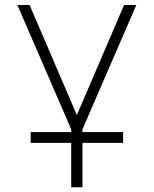

<svg xmlns="http://www.w3.org/2000/svg" viewBox="-20 -538 626 782"><path d="M105 43.9V0H270V-11.2L50.8 -517.6H100.6L293 -69.3L485.4 -517.6H535.2L315.9 -11.2V0H481.4V43.9H315.9V224.6H270V43.9Z"/></svg>

Font: Cascadia Code ExtraLight
Style: Regular
Weight: 200
Monospace: yes
Designer: Aaron Bell
Foundry: Saja Typeworks
Version: Version 2407.024; ttfautohint (v1.8.4)